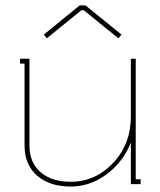

<svg xmlns="http://www.w3.org/2000/svg" viewBox="-20 -681 593 710"><path d="M280.8 -643.1 152.8 -539.1 142.1 -553.2 274.9 -661.1H295.9L429.2 -553.2L418 -539.1L290 -643.1ZM241.2 8.8Q163.6 8.8 117.2 -31.5Q70.8 -71.8 70.8 -143.1V-445.8H54.2V-463.9H88.9V-143.1Q88.9 -79.6 130.1 -44.2Q171.4 -8.8 241.2 -8.8Q332.5 -8.8 398.2 -78.4Q463.9 -147.9 463.9 -250V-463.9H481.9V-18.1H500V0H463.9V-153.8Q435.5 -82.5 374.8 -36.9Q314 8.8 241.2 8.8Z"/></svg>

Font: Rawengulk
Style: Light
Weight: 300
Version: Version 0.92